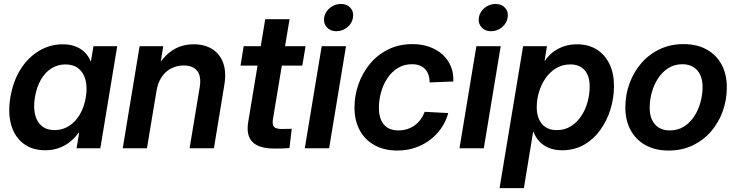

<svg xmlns="http://www.w3.org/2000/svg" viewBox="-20 -759 3771 983"><path d="M211.9 10.3Q145.5 10.3 100.6 -23.4Q55.7 -57.1 37.6 -118.2Q19.5 -179.2 33.2 -261.2Q46.9 -343.3 85.2 -404.1Q123.5 -464.8 179.7 -498.5Q235.8 -532.2 301.3 -532.2Q337.9 -532.2 366 -521.5Q394 -510.7 413.6 -491.5Q433.1 -472.2 443.4 -446.3H445.8L458.5 -522.5H580.1L493.7 0H372.1L385.3 -79.6H382.3Q363.3 -52.2 337.4 -32Q311.5 -11.7 280 -0.7Q248.5 10.3 211.9 10.3ZM259.3 -92.8Q299.8 -92.8 333 -113.8Q366.2 -134.8 388.7 -172.9Q411.1 -210.9 419.4 -261.2Q427.7 -312.5 417.7 -350.1Q407.7 -387.7 381.6 -408.4Q355.5 -429.2 314.9 -429.2Q275.9 -429.2 243.7 -409.2Q211.4 -389.2 189.7 -351.8Q168 -314.5 158.7 -261.2Q150.4 -209 159.9 -171.1Q169.4 -133.3 194.8 -113Q220.2 -92.8 259.3 -92.8Z M781.2 -293.5 732.4 0H608.4L694.8 -522.5H815.9L794.4 -390.1L772.9 -394Q808.6 -463.4 857.7 -497.8Q906.7 -532.2 971.7 -532.2Q1027.8 -532.2 1066.9 -507.6Q1106 -482.9 1122.8 -436.3Q1139.6 -389.6 1128.4 -323.2L1075.2 0H950.7L1002.4 -312Q1011.7 -368.7 989.5 -396.2Q967.3 -423.8 920.4 -423.8Q886.2 -423.8 857.2 -409.2Q828.1 -394.5 808.3 -365.7Q788.6 -336.9 781.2 -293.5Z M1544.4 -522.5 1527.8 -423.3H1211.4L1227.5 -522.5ZM1337.9 -660.6H1462.4L1377.4 -148.9Q1373 -121.1 1382.8 -109.9Q1392.6 -98.6 1422.4 -98.6Q1433.1 -98.6 1448.5 -99.1Q1463.9 -99.6 1473.6 -99.6L1461.9 -1Q1446.8 0.5 1425.8 1Q1404.8 1.5 1384.8 1.5Q1305.7 1.5 1272.7 -32Q1239.7 -65.4 1250.5 -132.8Z M1540.5 0 1627 -522.5H1751.5L1665 0ZM1702.1 -599.1Q1670.9 -599.1 1653.1 -619.4Q1635.3 -639.6 1639.6 -668.9Q1644.5 -698.7 1669.2 -718.8Q1693.8 -738.8 1725.1 -738.8Q1756.3 -738.8 1774.2 -718.8Q1792 -698.7 1787.1 -668.9Q1782.7 -639.6 1758.1 -619.4Q1733.4 -599.1 1702.1 -599.1Z M2015.1 11.7Q1947.3 11.7 1897.7 -15.6Q1848.1 -43 1821.5 -92.5Q1794.9 -142.1 1794.9 -208Q1794.9 -270 1815.4 -328.1Q1835.9 -386.2 1874.5 -432.6Q1913.1 -479 1968 -506.1Q2022.9 -533.2 2091.3 -533.2Q2138.7 -533.2 2178 -519.3Q2217.3 -505.4 2245.4 -480Q2273.4 -454.6 2288.1 -419.7Q2302.7 -384.8 2300.8 -341.8L2179.7 -336.9Q2179.7 -357.4 2174.3 -374.3Q2168.9 -391.1 2158 -403.6Q2147 -416 2130.1 -423.1Q2113.3 -430.2 2089.4 -430.2Q2048.3 -430.2 2016.6 -410.6Q1984.9 -391.1 1963.4 -358.6Q1941.9 -326.2 1930.9 -286.6Q1919.9 -247.1 1919.9 -207Q1919.9 -171.4 1930.7 -145.3Q1941.4 -119.1 1963.9 -105.2Q1986.3 -91.3 2019.5 -91.3Q2043.9 -91.3 2065.2 -98.1Q2086.4 -105 2103.8 -117.7Q2121.1 -130.4 2133.8 -147.9Q2146.5 -165.5 2154.3 -186.5L2274.9 -180.2Q2263.2 -137.7 2239 -102.5Q2214.8 -67.4 2180.7 -42Q2146.5 -16.6 2104.5 -2.4Q2062.5 11.7 2015.1 11.7Z M2332.5 0 2418.9 -522.5H2543.5L2457 0ZM2494.1 -599.1Q2462.9 -599.1 2445.1 -619.4Q2427.2 -639.6 2431.6 -668.9Q2436.5 -698.7 2461.2 -718.8Q2485.8 -738.8 2517.1 -738.8Q2548.3 -738.8 2566.2 -718.8Q2584 -698.7 2579.1 -668.9Q2574.7 -639.6 2550 -619.4Q2525.4 -599.1 2494.1 -599.1Z M2537.6 204.1 2658.2 -522.5H2780.3L2768.1 -447.3H2769.5Q2787.6 -474.6 2812.7 -493.4Q2837.9 -512.2 2868.4 -522.2Q2898.9 -532.2 2934.1 -532.2Q2992.2 -532.2 3034.7 -505.9Q3077.1 -479.5 3100.3 -431.6Q3123.5 -383.8 3123.5 -318.8Q3123.5 -258.8 3105.7 -200.2Q3087.9 -141.6 3053.7 -94Q3019.5 -46.4 2970.5 -18.1Q2921.4 10.3 2857.9 10.3Q2819.3 10.3 2790.3 -1.7Q2761.2 -13.7 2741.5 -34.9Q2721.7 -56.2 2711.4 -84H2709.5L2662.1 204.1ZM2830.6 -92.8Q2871.6 -92.8 2903.1 -112.8Q2934.6 -132.8 2956.1 -165.3Q2977.5 -197.8 2988.3 -237.1Q2999 -276.4 2999 -315.4Q2999 -370.1 2973.1 -399.7Q2947.3 -429.2 2899.9 -429.2Q2859.4 -429.2 2827.4 -409.9Q2795.4 -390.6 2773.2 -358.6Q2751 -326.7 2739.5 -287.8Q2728 -249 2728 -210.4Q2728 -155.8 2754.9 -124.3Q2781.7 -92.8 2830.6 -92.8Z M3403.3 11.7Q3334.5 11.7 3284.9 -15.9Q3235.4 -43.5 3208.5 -93Q3181.6 -142.6 3181.6 -209Q3181.6 -273.4 3202.9 -331.8Q3224.1 -390.1 3263.4 -435.5Q3302.7 -481 3357.7 -507.1Q3412.6 -533.2 3479.5 -533.2Q3548.3 -533.2 3598.1 -505.6Q3647.9 -478 3674.6 -428.2Q3701.2 -378.4 3701.2 -311Q3701.2 -248 3680.4 -189.9Q3659.7 -131.8 3620.6 -86.4Q3581.5 -41 3526.6 -14.6Q3471.7 11.7 3403.3 11.7ZM3409.2 -91.3Q3450.7 -91.3 3482.2 -111.3Q3513.7 -131.3 3534.7 -164.1Q3555.7 -196.8 3566.4 -235.8Q3577.1 -274.9 3577.1 -313Q3577.1 -349.6 3564.9 -375.7Q3552.7 -401.9 3529.5 -416Q3506.3 -430.2 3473.6 -430.2Q3433.1 -430.2 3401.9 -410.4Q3370.6 -390.6 3349.4 -358.2Q3328.1 -325.7 3317.1 -286.1Q3306.2 -246.6 3306.2 -207.5Q3306.2 -153.3 3333.3 -122.3Q3360.4 -91.3 3409.2 -91.3Z"/></svg>

Font: Inter 28pt SemiBold
Style: Italic
Weight: 600
Italic angle: -9.3988°
Designer: Rasmus Andersson
Foundry: rsms
Version: Version 4.001;git-66647c0bb